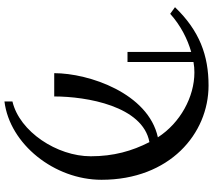

<svg xmlns="http://www.w3.org/2000/svg" viewBox="-66 -650 934 841"><g transform="rotate(90 400.5 -229.0)"><path d="M40 -508C91 -554 151 -584 207 -600V-321H251V-610C267 -613 282 -614 297 -614C404 -614 518 -552 581 -454C388 -412 300 -152 300 0H402C402 -142 444 -388 602 -417C641 -341 664 -260 664 -160C664 -12 556 152 424 183V218C611 195 767 -1 767 -207C767 -506 565 -676 354 -676C223 -676 115 -637 11 -529Z"/></g></svg>

Font: STIXGeneral
Style: Regular
Weight: 400
Designer: MicroPress Inc., with final additions and corrections provided by Coen Hoffman, Elsevier (retired)
Version: Version 1.1.0